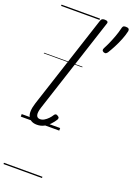

<svg xmlns="http://www.w3.org/2000/svg" viewBox="-227 -973 987 1426"><g transform="rotate(20 267.0 -259.5)"><path d="M132 16Q83 16 63.5 -19.5Q44 -55 68 -130L309 -869Q313 -881 319.5 -885.5Q326 -890 340 -890Q356 -890 362.5 -884Q369 -878 364 -866L119 -115Q105 -72 111 -51.5Q117 -31 140 -31Q157 -31 173 -40.5Q189 -50 203 -64.5Q217 -79 226 -94Q230 -101 237 -104Q244 -107 255 -100Q266 -94 267 -86.5Q268 -79 263 -71Q250 -50 231 -30Q212 -10 187.5 3Q163 16 132 16ZM416 -659Q405 -664 403 -671Q401 -678 407 -690Q419 -712 432.5 -742.5Q446 -773 458 -806Q470 -839 477 -869Q479 -880 484 -887Q489 -894 505 -894Q523 -894 529 -887Q535 -880 533 -869Q526 -837 511.5 -800.5Q497 -764 479.5 -730.5Q462 -697 446 -671Q441 -664 434.5 -659.5Q428 -655 416 -659ZM0 365H304V375H0ZM0 -20H304V0H0ZM0 -505H304V-500H0ZM0 -885H304V-875H0Z"/></g></svg>

Font: Playwrite DK Loopet Guides
Style: Regular
Weight: 400
Designer: Veronika Burian, José Scaglione
Foundry: TypeTogether
Version: Version 1.003